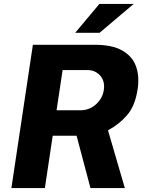

<svg xmlns="http://www.w3.org/2000/svg" viewBox="-20 -949 736 969"><path d="M37.5 0 146 -723H457.5Q546.5 -723 597.5 -693.8Q648.5 -664.5 666.5 -613.8Q684.5 -563 674.5 -498.5Q662 -414 620.5 -366.8Q579 -319.5 525 -291.5L610 0H436.5L366.5 -264H246L206.5 0ZM265.5 -392.5H385.5Q431.5 -392.5 464.8 -422.8Q498 -453 504 -495.5Q510.5 -539.5 485.5 -567.5Q460.5 -595.5 420.5 -595.5H296ZM481.5 -929H654.5L482.5 -783.5H359.5Z"/></svg>

Font: Public Sans ExtraBold
Style: Italic
Weight: 800
Italic angle: -8°
Designer: The Public Sans project authors (U.S. Web Design System). Libre Franklin designed by Pablo Impallari and Rodrigo Fuenzal
Version: Version 1.007; ttfautohint (v1.8.1) -l 8 -r 50 -G 200 -x 14 